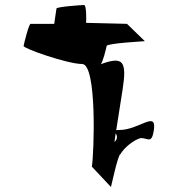

<svg xmlns="http://www.w3.org/2000/svg" viewBox="-20 -759 720 765"><path d="M74 -576C72 -566 250 -504 307 -504C367 -504 355 -151 346 -95L422 -14C421 -6 450 -145 460 -145C474 -170 513 -202 541 -209C570 -209 584 -184 593 -240C605 -321 535 -241 455 -241C450 -241 446 -241 443 -240L468 -399C486 -514 473 -537 381 -503C389 -508 403 -566 405 -576C407 -587 565 -595 557 -595L486 -664L323 -668C324 -676 325 -739 315 -739C304 -739 206 -732 205 -725L196 -664H102C95 -664 76 -587 74 -576ZM436 -193 441 -228C446 -220 451 -207 436 -193Z"/></svg>

Font: Ampere
Style: SCIta
Weight: 400
Version: Version 1